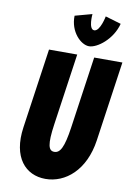

<svg xmlns="http://www.w3.org/2000/svg" viewBox="-115 -1175 875 1260"><g transform="rotate(10 322.0 -544.5)"><path d="M484.4 -1104C484.4 -1104 464.9 -1001 425.2 -1001C385.6 -1001 395.8 -1104 395.8 -1104L282.1 -1073C278.7 -966 355.1 -892 409.5 -892C464 -892 561.7 -966 589.2 -1073ZM456.4 -825 387.7 -348C367.8 -210 344.3 -170 305.5 -170C266.7 -170 254.7 -210 274.6 -348L343.4 -825H155.4L78.7 -293C49.3 -89 146.3 15 278.8 15C411.4 15 538.4 -89 567.8 -293L644.4 -825Z"/></g></svg>

Font: Blink
Style: Obl
Weight: 400
Designer: Mew Too
Foundry: Cannot Into Space Fonts
Version: Version 001.000